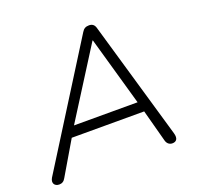

<svg xmlns="http://www.w3.org/2000/svg" viewBox="-120 -805 963 939"><g transform="rotate(-20 361.0 -335.0)"><path d="M34 6C48 6 59 0 67 -15L169 -188H546L590 -24C594 -5 606 6 623 6C642 6 656 -6 646 -39L468 -652C463 -668 453 -676 436 -676C419 -676 408 -670 399 -655L11 -37C-3 -12 11 6 34 6ZM427 -600H429L531 -241H200Z"/></g></svg>

Font: SN Pro Light
Style: Italic
Weight: 300
Italic angle: -8.99998°
Designer: Tobias Whetton
Foundry: Supernotes
Version: Version 1.001;Glyphs 3.2 (3249)